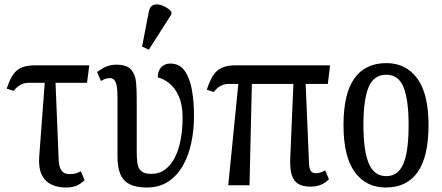

<svg xmlns="http://www.w3.org/2000/svg" viewBox="-20 -828 1977 858"><path d="M41 -422 10 -432Q19 -459 29 -478.5Q39 -498 53 -511Q67 -524 87.5 -530Q108 -536 138 -536H379L369 -458H107Q96 -458 84.5 -454.5Q73 -451 62 -443Q51 -435 41 -422ZM274 10Q237 10 208.5 -4Q180 -18 166 -48Q152 -78 155 -125L182 -486H227L242 -119Q243 -92 249 -77Q255 -62 265.5 -56Q276 -50 291 -50Q307 -50 318 -53Q329 -56 341 -63L358 -23Q341 -6 321.5 2Q302 10 274 10Z M635 10Q588 10 559 -5Q530 -20 517.5 -50.5Q505 -81 505 -127V-393Q505 -441 497 -460Q489 -479 472 -479Q463 -479 453.5 -476.5Q444 -474 431 -466L414 -506Q436 -523 456.5 -531Q477 -539 499 -539Q547 -539 566 -517Q585 -495 588 -460.5Q591 -426 591 -388V-151Q591 -122 594 -99Q597 -76 611 -63.5Q625 -51 656 -51Q692 -51 718 -70.5Q744 -90 761.5 -124.5Q779 -159 787.5 -204.5Q796 -250 796 -303Q796 -359 779.5 -396.5Q763 -434 737.5 -455Q712 -476 685 -482Q685 -511 700.5 -527.5Q716 -544 741 -544Q783 -544 806 -510.5Q829 -477 838 -424Q847 -371 847 -310Q847 -250 835.5 -193Q824 -136 798.5 -90Q773 -44 732.5 -17Q692 10 635 10ZM645 -606 615 -620 645 -776Q649 -796 660.5 -803Q672 -810 687 -808Q702 -806 718 -797.5Q734 -789 746 -776V-764Z M935 -417 904 -427Q913 -454 923 -474.5Q933 -495 947 -508.5Q961 -522 981.5 -529Q1002 -536 1032 -536H1455L1445 -453H1001Q990 -453 978.5 -449.5Q967 -446 956 -438Q945 -430 935 -417ZM1000 0 1047 -473H1106L1095 0ZM1366 6Q1333 6 1312.5 -6.5Q1292 -19 1283.5 -47Q1275 -75 1277 -122L1292 -473H1345L1361 -96Q1362 -74 1369 -64Q1376 -54 1392 -54Q1403 -54 1413 -57.5Q1423 -61 1433 -67L1450 -27Q1432 -9 1412 -1.5Q1392 6 1366 6Z M1704 10Q1616 10 1565.5 -59Q1515 -128 1515 -269Q1515 -409 1563.5 -477.5Q1612 -546 1707 -546Q1794 -546 1844.5 -477.5Q1895 -409 1895 -269Q1895 -128 1846.5 -59Q1798 10 1704 10ZM1706 -41Q1743 -41 1765 -67Q1787 -93 1796.5 -143.5Q1806 -194 1806 -269Q1806 -382 1783.5 -438Q1761 -494 1706 -494Q1650 -494 1627 -438Q1604 -382 1604 -269Q1604 -157 1627.5 -99Q1651 -41 1706 -41Z"/></svg>

Font: Noto Serif ExtraCondensed
Style: Regular
Weight: 400
Width: 2
Designer: Monotype Design Team
Foundry: Monotype Imaging Inc.
Version: Version 2.013